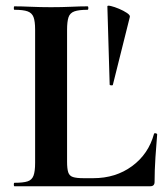

<svg xmlns="http://www.w3.org/2000/svg" viewBox="-20 -647 585 667"><path d="M213 -543V-85Q213 -61 217 -48.5Q221 -36 233.5 -32Q246 -28 270 -28H304Q382 -28 439 -70Q496 -112 515 -182Q516 -185 521 -184Q526 -183 526 -180Q523 -147 520 -100.5Q517 -54 517 -15Q517 0 502 0H30Q28 0 28 -6Q28 -12 30 -12Q61 -12 76 -17Q91 -22 96.5 -37Q102 -52 102 -81V-544Q102 -573 96.5 -587.5Q91 -602 76 -607.5Q61 -613 30 -613Q28 -613 28 -619Q28 -625 30 -625Q54 -625 87.5 -623.5Q121 -622 157 -622Q195 -622 227 -623.5Q259 -625 284 -625Q287 -625 287 -619Q287 -613 284 -613Q254 -613 238.5 -607.5Q223 -602 218 -587Q213 -572 213 -543ZM353 -625Q353 -629 365.5 -626Q378 -623 393.5 -616.5Q409 -610 421 -602Q433 -594 431 -588L372 -352Q371 -350 366 -350.5Q361 -351 361 -353Z"/></svg>

Font: Cormorant
Style: Bold
Weight: 700
Designer: Christian Thalmann (Catharsis Fonts)
Foundry: Catharsis Fonts
Version: Version 4.000